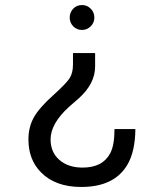

<svg xmlns="http://www.w3.org/2000/svg" viewBox="-20 -530 640 763"><path d="M270 -319H358V-266Q358 -198 294 -140L255 -106Q181 -39 181 24Q181 75 216 105.5Q251 136 308 136Q388 136 418 79Q435 47 435 -17H518Q517 73 486 125Q434 213 303 213Q200 213 143 155Q93 105 93 24Q93 -25 114.5 -63.5Q136 -102 192 -152Q243 -198 256.5 -219Q270 -240 270 -273ZM306 -510Q326 -510 340.5 -495.5Q355 -481 355 -460Q355 -440 340.5 -425.5Q326 -411 306 -411Q285 -411 271 -425.5Q257 -440 257 -460Q257 -481 271 -495.5Q285 -510 306 -510Z"/></svg>

Font: Almarai
Style: Regular
Weight: 400
Designer: Boutros International 2019
Foundry: Created by Boutros International 2019
Version: Version 1.10